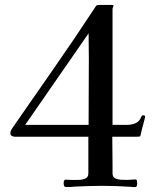

<svg xmlns="http://www.w3.org/2000/svg" viewBox="-20 -757 630 778"><path d="M340 -522Q340 -547 339.5 -572Q339 -597 339 -622L82 -251H339Q339 -319 339.5 -387Q340 -455 340 -522ZM568 -284Q568 -282 565.5 -272.5Q563 -263 562 -259Q559 -248 555.5 -235Q552 -222 550 -211Q549 -204 544 -203.5Q539 -203 533 -203H435Q435 -175 435.5 -147Q436 -119 436 -90V-54Q436 -39 447.5 -34Q459 -29 474 -28.5Q489 -28 498 -28Q505 -28 512.5 -29Q520 -30 527 -30Q534 -30 535 -24.5Q536 -19 536 -14Q536 -10 534.5 -4.5Q533 1 528 1Q524 1 519.5 1Q515 1 510 0Q480 -2 449.5 -3Q419 -4 390 -4Q364 -4 337.5 -3Q311 -2 285 -1Q276 0 267 0.5Q258 1 250 1Q242 1 240 -3.5Q238 -8 238 -15Q238 -20 239.5 -24.5Q241 -29 248 -29Q253 -29 258.5 -28.5Q264 -28 269 -28Q280 -28 296.5 -28Q313 -28 325.5 -33.5Q338 -39 338 -54V-203H40Q33 -203 27.5 -206.5Q22 -210 22 -217Q22 -225 26 -231Q27 -233 28 -235Q29 -237 30 -238Q113 -358 197.5 -479Q282 -600 362 -722Q365 -728 369 -732Q372 -737 378 -737H431Q433 -737 437 -736.5Q441 -736 440 -733L436 -722V-251H497Q510 -251 523.5 -255.5Q537 -260 545 -270Q547 -272 549.5 -277.5Q552 -283 553 -285Q556 -290 560 -290Q568 -290 568 -284Z"/></svg>

Font: Kaisei HarunoUmi
Style: Regular
Weight: 400
Designer: Font-Kai, 金井和夫
Foundry: KAZUO KANAI
Version: Version 5.003